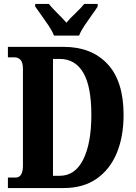

<svg xmlns="http://www.w3.org/2000/svg" viewBox="-20 -951 689 971"><path d="M20 0V-53H59Q96 -53 96 -114V-602Q96 -635 84 -648Q72 -661 53 -661H20V-714H302Q443 -714 524 -627Q605 -540 605 -370Q605 -260 570.5 -177Q536 -94 468.5 -47Q401 0 302 0ZM282 -62Q360 -62 401 -144.5Q442 -227 442 -370Q442 -514 401 -583.5Q360 -653 282 -653H248V-62ZM253 -771Q244 -794 226.5 -820.5Q209 -847 190 -873Q171 -899 158 -918V-931H227Q242 -912 269.5 -885Q297 -858 316 -836Q334 -858 362.5 -885Q391 -912 406 -931H474V-918Q462 -899 443 -873Q424 -847 406.5 -820.5Q389 -794 380 -771Z"/></svg>

Font: Noto Serif Khmer ExtraCondensed ExtraBold
Style: Regular
Weight: 800
Width: 2
Designer: Danh Hong and the Monotype Design Team
Foundry: Monotype Imaging Inc.
Version: Version 2.004; ttfautohint (v1.8.4.7-5d5b)